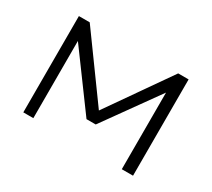

<svg xmlns="http://www.w3.org/2000/svg" viewBox="-99 -654 916 829"><g transform="rotate(30 358.5 -240.0)"><path d="M85 0V-480H136H139L376 -153L351 -152L580 -480H632V0H576V-401L586 -396L382 -111H336L126 -397L135 -402V0Z"/></g></svg>

Font: Geologica-Sharp
Style: Regular
Weight: 100
Designer: Sindre Bremnes, Frode Helland
Foundry: Monokrom Skriftforlag AS
Version: Version 1.010;gftools[0.9.28]